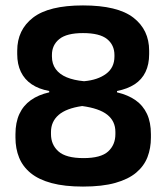

<svg xmlns="http://www.w3.org/2000/svg" viewBox="-20 -673 614 708"><path d="M286 15Q218 15 170.5 2.2Q123 -10.5 93.5 -34.5Q64 -58.5 50.5 -91.8Q37 -125 37 -165.5V-178Q37 -221.5 51.5 -252.8Q66 -284 93.8 -303.8Q121.5 -323.5 161.5 -332.5V-337.5Q123 -344.5 96.8 -362.2Q70.5 -380 57 -408Q43.5 -436 43.5 -473.5V-486Q43.5 -563 101.8 -608Q160 -653 286 -653Q413.5 -653 471.8 -608Q530 -563 530 -486V-473.5Q530 -435.5 516.5 -407.5Q503 -379.5 476.5 -362.2Q450 -345 411.5 -337.5V-332.5Q452 -323 479.8 -303.5Q507.5 -284 522 -253Q536.5 -222 536.5 -178V-165.5Q536.5 -126.5 523.8 -93.5Q511 -60.5 482 -36.2Q453 -12 405 1.5Q357 15 286 15ZM288 -90Q352 -90 378.8 -114.5Q405.5 -139 405.5 -178.5V-186.5Q405.5 -226 375.8 -249.8Q346 -273.5 283 -282Q224 -273.5 196 -249Q168 -224.5 168 -186.5V-178.5Q168 -139 195.8 -114.5Q223.5 -90 288 -90ZM290 -373.5Q340.5 -378 371.2 -400.8Q402 -423.5 402 -464.5V-470Q402 -507 374.8 -529Q347.5 -551 286 -551Q226 -551 198.8 -529Q171.5 -507 171.5 -470.5V-464.5Q171.5 -437.5 185.5 -418.2Q199.5 -399 225.8 -388Q252 -377 290 -373.5Z"/></svg>

Font: Anek Malayalam SemiBold
Style: Regular
Weight: 600
Version: Version 1.003